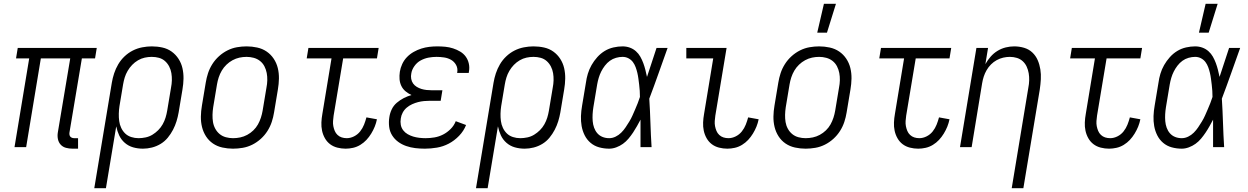

<svg xmlns="http://www.w3.org/2000/svg" viewBox="-20 -771 6540 1006"><path d="M389 8H360Q342 8 325.5 3.5Q309 -1 298 -13Q287 -25 283.5 -42Q280 -59 283 -77L348 -465H194L117 0H56L133 -465H64L73 -520H487L478 -465H409L344 -77Q343 -71 344 -65Q345 -59 348.5 -55Q352 -51 357.5 -49Q363 -47 369 -47H389Z M474 215 566 -338Q570 -362 578 -386.5Q586 -411 599.5 -434Q613 -457 632.5 -475.5Q652 -494 675.5 -506Q699 -518 725 -523Q751 -528 775 -528Q804 -528 831 -522Q858 -516 879.5 -500.5Q901 -485 915.5 -462.5Q930 -440 936 -413.5Q942 -387 941.5 -359Q941 -331 936 -302L916 -182Q912 -159 905 -136Q898 -113 886.5 -91Q875 -69 859 -49.5Q843 -30 821.5 -17Q800 -4 776 2Q752 8 729 8Q702 8 677.5 1Q653 -6 634 -22.5Q615 -39 604.5 -61.5Q594 -84 589 -109L535 215ZM706 -47Q724 -47 743 -51Q762 -55 778.5 -65Q795 -75 809 -89Q823 -103 832.5 -120Q842 -137 847.5 -155Q853 -173 856 -191L876 -311Q880 -331 880.5 -350Q881 -369 878 -387.5Q875 -406 866.5 -422.5Q858 -439 844.5 -451Q831 -463 813 -468Q795 -473 775 -473Q757 -473 738.5 -469Q720 -465 703 -455Q686 -445 672.5 -431Q659 -417 649 -400Q639 -383 633.5 -365Q628 -347 625 -329L606 -215Q603 -195 602.5 -175.5Q602 -156 604.5 -137Q607 -118 615 -101Q623 -84 636 -71.5Q649 -59 667.5 -53Q686 -47 706 -47Z M1201 8Q1173 8 1145.5 2Q1118 -4 1096 -19Q1074 -34 1059.5 -56.5Q1045 -79 1038.5 -105.5Q1032 -132 1032.5 -160.5Q1033 -189 1038 -218L1058 -338Q1062 -363 1070 -387.5Q1078 -412 1092.5 -435Q1107 -458 1127.5 -476.5Q1148 -495 1172 -507Q1196 -519 1221.5 -523.5Q1247 -528 1272 -528Q1300 -528 1327.5 -522Q1355 -516 1377 -501Q1399 -486 1414 -463.5Q1429 -441 1435.5 -414.5Q1442 -388 1441.5 -359.5Q1441 -331 1436 -302L1416 -182Q1412 -157 1404 -132.5Q1396 -108 1381.5 -85Q1367 -62 1346.5 -43.5Q1326 -25 1302 -13Q1278 -1 1252 3.5Q1226 8 1201 8ZM1201 -47Q1220 -47 1239 -51Q1258 -55 1275.5 -64.5Q1293 -74 1307.5 -88Q1322 -102 1331.5 -119Q1341 -136 1347 -154.5Q1353 -173 1356 -191L1376 -311Q1380 -331 1380.5 -350.5Q1381 -370 1377.5 -388.5Q1374 -407 1365.5 -423.5Q1357 -440 1342.5 -451.5Q1328 -463 1309.5 -468Q1291 -473 1272 -473Q1253 -473 1234.5 -469Q1216 -465 1198.5 -455.5Q1181 -446 1166.5 -432Q1152 -418 1142 -401Q1132 -384 1126 -365.5Q1120 -347 1117 -329L1097 -209Q1094 -189 1093.5 -169.5Q1093 -150 1096 -131.5Q1099 -113 1108 -96.5Q1117 -80 1131 -68.5Q1145 -57 1163.5 -52Q1182 -47 1201 -47Z M1791 8Q1769 8 1747.5 2.5Q1726 -3 1709.5 -15.5Q1693 -28 1682.5 -46.5Q1672 -65 1667.5 -86Q1663 -107 1664 -129.5Q1665 -152 1669 -174L1717 -465H1587L1596 -520H1964L1955 -465H1778L1728 -165Q1726 -151 1725 -137Q1724 -123 1726.5 -110Q1729 -97 1734 -85Q1739 -73 1748.5 -64Q1758 -55 1770.5 -51Q1783 -47 1797 -47Q1816 -47 1835 -56.5Q1854 -66 1867 -82.5Q1880 -99 1887.5 -118Q1895 -137 1900 -156L1955 -146Q1951 -126 1943.5 -107.5Q1936 -89 1925 -71Q1914 -53 1900 -38Q1886 -23 1868 -12Q1850 -1 1830 3.5Q1810 8 1791 8Z M2206 8Q2180 8 2155.5 5Q2131 2 2108 -6Q2085 -14 2066 -28Q2047 -42 2034.5 -62Q2022 -82 2019 -107Q2016 -132 2020 -157Q2023 -178 2032.5 -198Q2042 -218 2059 -232.5Q2076 -247 2095.5 -257Q2115 -267 2136 -273Q2119 -281 2105 -292.5Q2091 -304 2083 -320.5Q2075 -337 2073.5 -356Q2072 -375 2075 -395Q2078 -415 2087.5 -435.5Q2097 -456 2112.5 -472Q2128 -488 2147.5 -499Q2167 -510 2187.5 -516.5Q2208 -523 2229 -525.5Q2250 -528 2271 -528Q2292 -528 2313 -526Q2334 -524 2354 -517.5Q2374 -511 2391.5 -500.5Q2409 -490 2420.5 -474Q2432 -458 2436.5 -437.5Q2441 -417 2437 -396L2436 -389H2375L2376 -393Q2379 -414 2369.5 -431Q2360 -448 2343.5 -457.5Q2327 -467 2307 -470Q2287 -473 2267 -473Q2246 -473 2225 -469Q2204 -465 2184.5 -454.5Q2165 -444 2151.5 -425Q2138 -406 2135 -386Q2132 -372 2134.5 -358Q2137 -344 2144.5 -333.5Q2152 -323 2163.5 -316Q2175 -309 2188 -305Q2201 -301 2215 -299.5Q2229 -298 2243 -298H2298L2289 -243H2234Q2218 -243 2202 -241.5Q2186 -240 2170.5 -236Q2155 -232 2139.5 -225Q2124 -218 2111 -207Q2098 -196 2090 -181Q2082 -166 2080 -150Q2077 -133 2080 -117Q2083 -101 2092.5 -88.5Q2102 -76 2116 -68Q2130 -60 2145 -55.5Q2160 -51 2176.5 -49Q2193 -47 2210 -47Q2233 -47 2256.5 -51Q2280 -55 2301.5 -66Q2323 -77 2341 -95Q2359 -113 2368 -136L2422 -116Q2410 -85 2385.5 -59.5Q2361 -34 2331.5 -18.5Q2302 -3 2269.5 2.5Q2237 8 2206 8Z M2474 215 2566 -338Q2570 -362 2578 -386.5Q2586 -411 2599.5 -434Q2613 -457 2632.5 -475.5Q2652 -494 2675.5 -506Q2699 -518 2725 -523Q2751 -528 2775 -528Q2804 -528 2831 -522Q2858 -516 2879.5 -500.5Q2901 -485 2915.5 -462.5Q2930 -440 2936 -413.5Q2942 -387 2941.5 -359Q2941 -331 2936 -302L2916 -182Q2912 -159 2905 -136Q2898 -113 2886.5 -91Q2875 -69 2859 -49.5Q2843 -30 2821.5 -17Q2800 -4 2776 2Q2752 8 2729 8Q2702 8 2677.5 1Q2653 -6 2634 -22.5Q2615 -39 2604.5 -61.5Q2594 -84 2589 -109L2535 215ZM2706 -47Q2724 -47 2743 -51Q2762 -55 2778.5 -65Q2795 -75 2809 -89Q2823 -103 2832.5 -120Q2842 -137 2847.5 -155Q2853 -173 2856 -191L2876 -311Q2880 -331 2880.5 -350Q2881 -369 2878 -387.5Q2875 -406 2866.5 -422.5Q2858 -439 2844.5 -451Q2831 -463 2813 -468Q2795 -473 2775 -473Q2757 -473 2738.5 -469Q2720 -465 2703 -455Q2686 -445 2672.5 -431Q2659 -417 2649 -400Q2639 -383 2633.5 -365Q2628 -347 2625 -329L2606 -215Q2603 -195 2602.5 -175.5Q2602 -156 2604.5 -137Q2607 -118 2615 -101Q2623 -84 2636 -71.5Q2649 -59 2667.5 -53Q2686 -47 2706 -47Z M3172 8Q3145 8 3119.5 1Q3094 -6 3074.5 -22.5Q3055 -39 3043.5 -62Q3032 -85 3027.5 -110.5Q3023 -136 3024 -163Q3025 -190 3030 -218L3050 -338Q3053 -361 3060 -384.5Q3067 -408 3079.5 -430Q3092 -452 3109.5 -471.5Q3127 -491 3148.5 -504Q3170 -517 3194.5 -522.5Q3219 -528 3242 -528Q3262 -528 3280 -521.5Q3298 -515 3312 -502.5Q3326 -490 3335 -474Q3344 -458 3350.5 -440.5Q3357 -423 3361.5 -405Q3366 -387 3370 -368Q3382 -406 3395 -444Q3408 -482 3420 -520H3478Q3454 -453 3430.5 -386.5Q3407 -320 3382 -254Q3386 -191 3388 -127Q3390 -63 3394 0H3336Q3336 -36 3336 -72Q3336 -108 3336 -144Q3327 -127 3317.5 -110Q3308 -93 3297 -76.5Q3286 -60 3273 -44.5Q3260 -29 3244 -17.5Q3228 -6 3209 1Q3190 8 3172 8ZM3172 -47Q3189 -47 3205.5 -55Q3222 -63 3235 -76Q3248 -89 3258 -104Q3268 -119 3277.5 -134.5Q3287 -150 3294 -166Q3301 -182 3308 -198Q3315 -214 3321.5 -230.5Q3328 -247 3333 -263Q3333 -279 3332 -295Q3331 -311 3329 -327Q3327 -343 3325 -358.5Q3323 -374 3319.5 -389Q3316 -404 3310.5 -419Q3305 -434 3296 -446Q3287 -458 3273 -465.5Q3259 -473 3242 -473Q3225 -473 3207.5 -468Q3190 -463 3175.5 -452.5Q3161 -442 3149.5 -427Q3138 -412 3130 -396Q3122 -380 3117 -363Q3112 -346 3109 -329L3089 -209Q3086 -190 3085 -172Q3084 -154 3085.5 -136Q3087 -118 3093 -101.5Q3099 -85 3110 -72.5Q3121 -60 3137 -53.5Q3153 -47 3172 -47Z M3791 8Q3769 8 3747.5 2.5Q3726 -3 3709.5 -15.5Q3693 -28 3682.5 -46.5Q3672 -65 3667.5 -86Q3663 -107 3664 -129.5Q3665 -152 3669 -174L3717 -465H3576V-520H3787L3728 -165Q3726 -151 3725 -137Q3724 -123 3726.5 -110Q3729 -97 3734 -85Q3739 -73 3748.5 -64Q3758 -55 3770.5 -51Q3783 -47 3797 -47Q3816 -47 3835 -56.5Q3854 -66 3867 -82.5Q3880 -99 3887.5 -118Q3895 -137 3900 -156L3955 -146Q3951 -126 3943.5 -107.5Q3936 -89 3925 -71Q3914 -53 3900 -38Q3886 -23 3868 -12Q3850 -1 3830 3.5Q3810 8 3791 8Z M4201 8Q4173 8 4145.5 2Q4118 -4 4096 -19Q4074 -34 4059.5 -56.5Q4045 -79 4038.5 -105.5Q4032 -132 4032.5 -160.5Q4033 -189 4038 -218L4058 -338Q4062 -363 4070 -387.5Q4078 -412 4092.5 -435Q4107 -458 4127.5 -476.5Q4148 -495 4172 -507Q4196 -519 4221.5 -523.5Q4247 -528 4272 -528Q4300 -528 4327.5 -522Q4355 -516 4377 -501Q4399 -486 4414 -463.5Q4429 -441 4435.5 -414.5Q4442 -388 4441.5 -359.5Q4441 -331 4436 -302L4416 -182Q4412 -157 4404 -132.5Q4396 -108 4381.5 -85Q4367 -62 4346.5 -43.5Q4326 -25 4302 -13Q4278 -1 4252 3.5Q4226 8 4201 8ZM4201 -47Q4220 -47 4239 -51Q4258 -55 4275.5 -64.5Q4293 -74 4307.5 -88Q4322 -102 4331.5 -119Q4341 -136 4347 -154.5Q4353 -173 4356 -191L4376 -311Q4380 -331 4380.5 -350.5Q4381 -370 4377.5 -388.5Q4374 -407 4365.5 -423.5Q4357 -440 4342.5 -451.5Q4328 -463 4309.5 -468Q4291 -473 4272 -473Q4253 -473 4234.5 -469Q4216 -465 4198.5 -455.5Q4181 -446 4166.5 -432Q4152 -418 4142 -401Q4132 -384 4126 -365.5Q4120 -347 4117 -329L4097 -209Q4094 -189 4093.5 -169.5Q4093 -150 4096 -131.5Q4099 -113 4108 -96.5Q4117 -80 4131 -68.5Q4145 -57 4163.5 -52Q4182 -47 4201 -47ZM4262 -600 4297 -751H4360L4313 -600Z M4791 8Q4769 8 4747.5 2.5Q4726 -3 4709.5 -15.5Q4693 -28 4682.5 -46.5Q4672 -65 4667.5 -86Q4663 -107 4664 -129.5Q4665 -152 4669 -174L4717 -465H4587L4596 -520H4964L4955 -465H4778L4728 -165Q4726 -151 4725 -137Q4724 -123 4726.5 -110Q4729 -97 4734 -85Q4739 -73 4748.5 -64Q4758 -55 4770.5 -51Q4783 -47 4797 -47Q4816 -47 4835 -56.5Q4854 -66 4867 -82.5Q4880 -99 4887.5 -118Q4895 -137 4900 -156L4955 -146Q4951 -126 4943.5 -107.5Q4936 -89 4925 -71Q4914 -53 4900 -38Q4886 -23 4868 -12Q4850 -1 4830 3.5Q4810 8 4791 8Z M5281 215 5368 -311Q5372 -331 5372.5 -350Q5373 -369 5370 -387Q5367 -405 5359.5 -421.5Q5352 -438 5339 -450Q5326 -462 5308.5 -467.5Q5291 -473 5271 -473Q5254 -473 5236.5 -469Q5219 -465 5202.5 -456Q5186 -447 5172.5 -433.5Q5159 -420 5149.5 -403.5Q5140 -387 5134.5 -370Q5129 -353 5126 -335L5071 0H5010L5096 -520H5157L5143 -435Q5154 -455 5170 -473.5Q5186 -492 5206.5 -504.5Q5227 -517 5249.5 -522.5Q5272 -528 5294 -528Q5321 -528 5346 -520.5Q5371 -513 5389 -496Q5407 -479 5417 -456Q5427 -433 5431 -407.5Q5435 -382 5433.5 -355.5Q5432 -329 5428 -302L5342 215Z M5791 8Q5769 8 5747.5 2.5Q5726 -3 5709.5 -15.5Q5693 -28 5682.5 -46.5Q5672 -65 5667.5 -86Q5663 -107 5664 -129.5Q5665 -152 5669 -174L5717 -465H5587L5596 -520H5964L5955 -465H5778L5728 -165Q5726 -151 5725 -137Q5724 -123 5726.5 -110Q5729 -97 5734 -85Q5739 -73 5748.5 -64Q5758 -55 5770.5 -51Q5783 -47 5797 -47Q5816 -47 5835 -56.5Q5854 -66 5867 -82.5Q5880 -99 5887.5 -118Q5895 -137 5900 -156L5955 -146Q5951 -126 5943.5 -107.5Q5936 -89 5925 -71Q5914 -53 5900 -38Q5886 -23 5868 -12Q5850 -1 5830 3.5Q5810 8 5791 8Z M6172 8Q6145 8 6119.5 1Q6094 -6 6074.5 -22.5Q6055 -39 6043.5 -62Q6032 -85 6027.5 -110.5Q6023 -136 6024 -163Q6025 -190 6030 -218L6050 -338Q6053 -361 6060 -384.5Q6067 -408 6079.5 -430Q6092 -452 6109.5 -471.5Q6127 -491 6148.5 -504Q6170 -517 6194.5 -522.5Q6219 -528 6242 -528Q6262 -528 6280 -521.5Q6298 -515 6312 -502.5Q6326 -490 6335 -474Q6344 -458 6350.5 -440.5Q6357 -423 6361.5 -405Q6366 -387 6370 -368Q6382 -406 6395 -444Q6408 -482 6420 -520H6478Q6454 -453 6430.5 -386.5Q6407 -320 6382 -254Q6386 -191 6388 -127Q6390 -63 6394 0H6336Q6336 -36 6336 -72Q6336 -108 6336 -144Q6327 -127 6317.5 -110Q6308 -93 6297 -76.5Q6286 -60 6273 -44.5Q6260 -29 6244 -17.5Q6228 -6 6209 1Q6190 8 6172 8ZM6172 -47Q6189 -47 6205.5 -55Q6222 -63 6235 -76Q6248 -89 6258 -104Q6268 -119 6277.5 -134.5Q6287 -150 6294 -166Q6301 -182 6308 -198Q6315 -214 6321.5 -230.5Q6328 -247 6333 -263Q6333 -279 6332 -295Q6331 -311 6329 -327Q6327 -343 6325 -358.5Q6323 -374 6319.5 -389Q6316 -404 6310.5 -419Q6305 -434 6296 -446Q6287 -458 6273 -465.5Q6259 -473 6242 -473Q6225 -473 6207.5 -468Q6190 -463 6175.5 -452.5Q6161 -442 6149.5 -427Q6138 -412 6130 -396Q6122 -380 6117 -363Q6112 -346 6109 -329L6089 -209Q6086 -190 6085 -172Q6084 -154 6085.5 -136Q6087 -118 6093 -101.5Q6099 -85 6110 -72.5Q6121 -60 6137 -53.5Q6153 -47 6172 -47ZM6262 -600 6297 -751H6360L6313 -600Z"/></svg>

Font: Iosevka Light
Style: Italic
Weight: 300
Italic angle: -9°
Monospace: yes
Designer: Belleve Invis
Foundry: Belleve Invis
Version: Version 32.5.0; ttfautohint (v1.8.4)